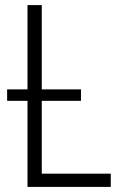

<svg xmlns="http://www.w3.org/2000/svg" viewBox="-20 -734 476 754"><path d="M8 -338V-383H298V-338ZM88 0V-714H144V-52H415V0Z"/></svg>

Font: Noto Sans UI SemiCondensed Light
Style: Regular
Weight: 300
Width: 4
Designer: Monotype Design Team
Foundry: Monotype Imaging Inc.
Version: Version 1.901